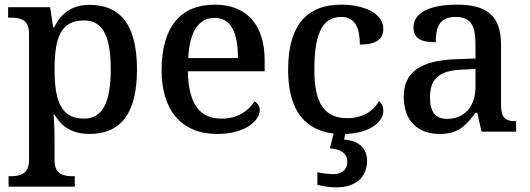

<svg xmlns="http://www.w3.org/2000/svg" viewBox="-20 -567 2283 827"><path d="M17 237H302V192H294C254 192 215 184 215 125V40C215 13 214 -34 211 -73H215C244 -23 290 10 365 10C498 10 570 -75 570 -268C570 -461 498 -546 366 -546C288 -546 242 -508 213 -449H209L196 -536H15V-491H27C69 -491 105 -482 105 -422V122C105 183 66 192 26 192H17ZM342 -56C244 -56 215 -130 215 -268C215 -409 244 -479 342 -479C424 -479 457 -408 457 -269C457 -130 424 -56 342 -56Z M915 10C1041 10 1099 -50 1099 -93C1099 -112 1087 -125 1076 -130C1052 -91 1004 -56 935 -56C841 -56 792 -117 789 -260H1120V-307C1120 -465 1038 -547 905 -547C758 -547 676 -451 676 -264C676 -91 763 10 915 10ZM1005 -317H791C796 -429 835 -490 904 -490C978 -490 1005 -421 1005 -317Z M1427 240C1512 240 1561 197 1561 126C1561 73 1527 39 1462 34L1467 10C1578 6 1631 -44 1631 -90C1631 -108 1624 -122 1612 -131C1589 -88 1540 -58 1476 -58C1375 -58 1334 -126 1334 -266C1334 -443 1379 -494 1451 -494C1513 -494 1530 -440 1530 -375C1602 -375 1631 -399 1631 -444C1631 -510 1546 -547 1450 -547C1320 -547 1221 -480 1221 -265C1221 -85 1300 -5 1417 8L1401 72C1444 75 1476 91 1476 130C1476 164 1453 183 1415 183C1397 183 1371 180 1347 175V229C1371 236 1406 240 1427 240Z M1874 10C1955 10 1986 -26 2028 -81H2036L2054 0H2203V-45H2200C2155 -45 2138 -61 2138 -117V-375C2138 -501 2075 -547 1948 -547C1845 -547 1761 -519 1761 -449C1761 -402 1793 -385 1857 -385C1857 -449 1872 -494 1942 -494C2016 -494 2028 -446 2028 -373V-315L1945 -312C1793 -307 1719 -257 1719 -151C1719 -41 1785 10 1874 10ZM1906 -55C1855 -55 1832 -86 1832 -146C1832 -223 1866 -263 1970 -267L2028 -270V-191C2028 -108 1980 -55 1906 -55Z"/></svg>

Font: Noto Serif Malayalam Medium
Style: Regular
Weight: 500
Designer: Indian type Foundry, Jelle Bosma, Monotype Design Team
Foundry: Monotype Imaging Inc.
Version: Version 2.104